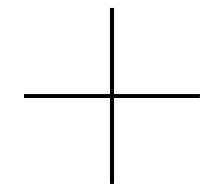

<svg xmlns="http://www.w3.org/2000/svg" viewBox="-20 -620 560 480"><path d="M480 -384.8 479.5 -375H265.1V-160.2H254.9V-375H40V-384.8H254.9V-600.1H265.1V-384.8Z"/></svg>

Font: ZnikomitNo24
Style: Thin
Weight: 300
Designer: gluk
Foundry: gluk
Version: Version 0.55